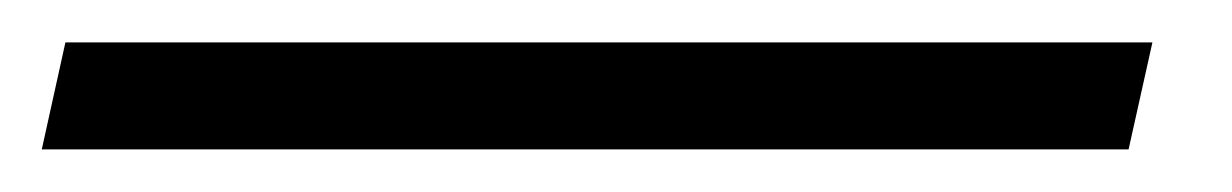

<svg xmlns="http://www.w3.org/2000/svg" viewBox="-53 82 584 91"><path d="M493.2 102.1 481.9 152.8H-33.2L-22 102.1Z"/></svg>

Font: Linux Libertine G
Style: Bold Italic
Weight: 700
Italic angle: -11.5°
Designer: Philipp H. Poll
Foundry: Philipp H. Poll
Version: Version 4.1.0